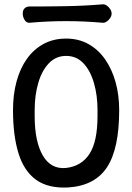

<svg xmlns="http://www.w3.org/2000/svg" viewBox="-20 -855 610 886"><path d="M530 -347Q530 -169 474 -83.5Q418 2 295 10Q203 15 147 -25Q91 -65 65.5 -147Q40 -229 40 -347Q40 -419 56.5 -479.5Q73 -540 104.5 -584Q136 -628 181.5 -652.5Q227 -677 285 -677Q343 -677 388.5 -651.5Q434 -626 465.5 -580.5Q497 -535 513.5 -475.5Q530 -416 530 -347ZM140 -320Q140 -202 177.5 -137.5Q215 -73 285 -80Q356 -88 393 -145Q430 -202 430 -320V-347Q430 -415 413.5 -472Q397 -529 365 -563Q333 -597 285 -597Q238 -597 205.5 -563Q173 -529 156.5 -472Q140 -415 140 -347ZM495 -792Q495 -782 488.5 -772Q482 -762 472.5 -755.5Q463 -749 453 -750Q285 -765 117 -750Q102 -749 93.5 -763Q85 -777 85 -792V-793Q85 -808 93.5 -816.5Q102 -825 117 -825Q201 -825 285 -826.5Q369 -828 453 -835Q463 -836 472.5 -829.5Q482 -823 488.5 -813Q495 -803 495 -793Z"/></svg>

Font: Winky Sans
Style: Regular
Weight: 400
Designer: Simon Atzbach
Foundry: typofactur
Version: Version 1.205